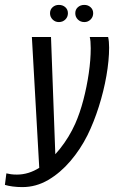

<svg xmlns="http://www.w3.org/2000/svg" viewBox="-85 -646 465 783"><path d="M6 117Q-15 117 -33.5 114.5Q-52 112 -65 108L-59 61Q-51 63 -40.5 64.5Q-30 66 -16 66Q32 66 76.5 37.5Q121 9 159 -38.5Q197 -86 222 -142Q241 -185 255 -238.5Q269 -292 277 -347Q285 -402 285 -449Q285 -464 284 -476Q283 -488 281 -495H356Q360 -477 360 -452Q360 -400 349 -337Q338 -274 318 -211Q298 -148 272 -95Q243 -37 202 11Q161 59 111.5 88Q62 117 6 117ZM76 55 45 -495H123L142 22ZM155 -556Q140 -556 129.5 -566.5Q119 -577 119 -592Q119 -607 129.5 -616.5Q140 -626 155 -626Q171 -626 181.5 -616.5Q192 -607 192 -592Q192 -577 181.5 -566.5Q171 -556 155 -556ZM259 -556Q243 -556 232.5 -566.5Q222 -577 222 -592Q222 -607 232.5 -616.5Q243 -626 259 -626Q274 -626 284.5 -616.5Q295 -607 295 -592Q295 -577 284.5 -566.5Q274 -556 259 -556Z"/></svg>

Font: Alumni Sans Medium
Style: Italic
Weight: 500
Italic angle: -8°
Designer: Robert E. Leuschke
Foundry: Robert E. Leuschke
Version: Version 1.016